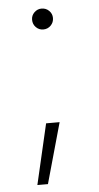

<svg xmlns="http://www.w3.org/2000/svg" viewBox="-51 -642 391 760"><g transform="rotate(-5 144.0 -262.0)"><path d="M108.4 85H66.4L122.1 -155.3H175.8ZM102.5 -568.4Q102.5 -585.4 114.7 -597.4Q127 -609.4 143.6 -609.4Q161.1 -609.4 173.3 -597.4Q185.5 -585.4 185.5 -568.4Q185.5 -550.8 173.3 -538.6Q161.1 -526.4 143.6 -526.4Q126.5 -526.4 114.5 -538.6Q102.5 -550.8 102.5 -568.4Z"/></g></svg>

Font: Pretendard GOV ExtraLight
Style: Regular
Weight: 200
Designer: Base glyphs from Inter by Rasmus Andersson; Hangeul glyphs from Noto Sans CJK(Source Han Sans) by Jang Soo-young and Kan
Foundry: Kil Hyung-jin
Version: Version 1.309